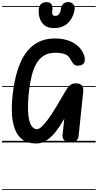

<svg xmlns="http://www.w3.org/2000/svg" viewBox="-25 -1389 952 1872"><path d="M327.5 10Q244 10 192.2 -29.5Q140.5 -69 116 -141.2Q91.5 -213.5 90.2 -312Q89 -410.5 106.5 -528Q128 -674.5 176.5 -783.8Q225 -893 307.5 -953.5Q390 -1014 513.5 -1014Q584.5 -1014 642.5 -993.5Q700.5 -973 740.2 -935Q780 -897 797 -843.5Q805.5 -815 799.2 -788Q793 -761 762 -752.5Q723 -743 702.5 -757Q682 -771 664.5 -807Q653 -831 634.2 -846Q615.5 -861 586.2 -867.8Q557 -874.5 513.5 -874.5Q447.5 -874.5 402.8 -846.5Q358 -818.5 329.5 -768.5Q301 -718.5 284.5 -652Q268 -585.5 258.5 -508.5Q244.5 -386.5 248.8 -301.8Q253 -217 275.2 -173.2Q297.5 -129.5 336.5 -129.5Q354.5 -129.5 378.5 -151Q402.5 -172.5 429 -207Q455.5 -241.5 481.5 -281Q507.5 -320.5 529.2 -357.2Q551 -394 565.5 -419Q595.5 -471 614.5 -502.5Q633.5 -534 648 -549.8Q662.5 -565.5 677.5 -570.8Q692.5 -576 714.5 -576Q760.5 -576 775.5 -553.2Q790.5 -530.5 786.5 -494L741.5 -65Q738.5 -37 722 -18.5Q705.5 0 665.5 0Q626.5 0 604 -19.8Q581.5 -39.5 585 -75.5L602 -232Q565.5 -167 523.8 -112Q482 -57 433.2 -23.5Q384.5 10 327.5 10ZM327.5 10Q244 10 192.2 -29.5Q140.5 -69 116 -141.2Q91.5 -213.5 90.2 -312Q89 -410.5 106.5 -528Q128 -674.5 176.5 -783.8Q225 -893 307.5 -953.5Q390 -1014 513.5 -1014Q584.5 -1014 642.5 -993.5Q700.5 -973 740.2 -935Q780 -897 797 -843.5Q805.5 -815 799.2 -788Q793 -761 762 -752.5Q723 -743 702.5 -757Q682 -771 664.5 -807Q653 -831 634.2 -846Q615.5 -861 586.2 -867.8Q557 -874.5 513.5 -874.5Q447.5 -874.5 402.8 -846.5Q358 -818.5 329.5 -768.5Q301 -718.5 284.5 -652Q268 -585.5 258.5 -508.5Q244.5 -386.5 248.8 -301.8Q253 -217 275.2 -173.2Q297.5 -129.5 336.5 -129.5Q354.5 -129.5 378.5 -151Q402.5 -172.5 429 -207Q455.5 -241.5 481.5 -281Q507.5 -320.5 529.2 -357.2Q551 -394 565.5 -419Q595.5 -471 614.5 -502.5Q633.5 -534 648 -549.8Q662.5 -565.5 677.5 -570.8Q692.5 -576 714.5 -576Q760.5 -576 775.5 -553.2Q790.5 -530.5 786.5 -494L741.5 -65Q738.5 -37 722 -18.5Q705.5 0 665.5 0Q626.5 0 604 -19.8Q581.5 -39.5 585 -75.5L602 -232Q565.5 -167 523.8 -112Q482 -57 433.2 -23.5Q384.5 10 327.5 10ZM500.5 -1115.5Q449 -1115.5 418.2 -1135.8Q387.5 -1156 372.5 -1186.8Q357.5 -1217.5 354 -1249.5Q350.5 -1281.5 353.5 -1305.5Q359 -1338 379 -1353Q399 -1368 426.5 -1368Q463.5 -1368 476.2 -1347.5Q489 -1327 486.5 -1306Q482.5 -1275.5 484 -1260Q485.5 -1244.5 493.2 -1239.2Q501 -1234 514.5 -1234Q527 -1234 538.2 -1240.2Q549.5 -1246.5 558.2 -1263.8Q567 -1281 571 -1313Q575 -1339.5 595.2 -1354.2Q615.5 -1369 642.5 -1369Q670 -1369 688.8 -1348Q707.5 -1327 702 -1292.5Q698.5 -1269 686.8 -1238.8Q675 -1208.5 652.2 -1180.2Q629.5 -1152 592.5 -1133.8Q555.5 -1115.5 500.5 -1115.5ZM-5 455H907.5V463H-5ZM-5 -16H907.5V0H-5ZM-5 -549H907.5V-541H-5ZM-5 -1329H907.5V-1321H-5Z"/></svg>

Font: Edu SA Dotted Guide
Style: Regular
Weight: 400
Designer: Tina and Corey Anderson, Eben Sorkin, Mirko Velimirovic
Foundry: Google for Education
Version: Version 2.000